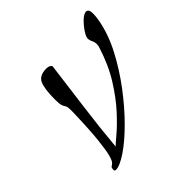

<svg xmlns="http://www.w3.org/2000/svg" viewBox="-123 -494 597 597"><g transform="rotate(-45 175.0 -196.0)"><path d="M57 11Q51 11 51 6Q51 -4 54.5 -6Q58 -8 63 -12.5Q68 -17 73 -35Q78 -53 82.5 -95.5Q87 -138 89 -216Q89 -231 87 -236Q85 -241 83 -243.5Q81 -246 79 -253Q77 -260 77 -278Q77 -324 86 -344.5Q95 -365 126 -365Q141 -365 145 -356Q135 -278 124.5 -198.5Q114 -119 107 -41Q113 -47 135 -65.5Q157 -84 185.5 -115Q214 -146 242 -190.5Q270 -235 289 -295Q290 -298 290.5 -301Q291 -304 291 -307Q291 -317 287 -324.5Q283 -332 283 -340Q283 -348 293 -363Q303 -378 316 -390.5Q329 -403 339 -403Q350 -403 350 -382Q350 -371 347 -354Q338 -304 311 -252.5Q284 -201 248.5 -154Q213 -107 175.5 -69.5Q138 -32 106 -10.5Q74 11 57 11Z"/></g></svg>

Font: Bilbo
Style: Regular
Weight: 400
Designer: Robert E. Leuschke
Foundry: Robert E. Leuschke
Version: Version 1.100